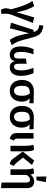

<svg xmlns="http://www.w3.org/2000/svg" viewBox="1628 -2503 1083 4403"><g transform="rotate(90 2169.5 -301.5)"><path d="M248 -136 367 -543 494 -516 307 -25Q281 43 281 106Q281 151 291 205L189 220Q157 154 157 102Q157 55 183 -11Q133 -200 85 -321.5Q37 -443 -12 -501L106 -543Q146 -492 184.5 -390Q223 -288 248 -136Z M829 -498Q864 -351 889.5 -267Q915 -183 941 -129.5Q967 -76 1004 -28L882 15Q846 -38 821.5 -92Q797 -146 775.5 -225.5Q754 -305 731 -431L615 15L489 -15L654 -529H703Q689 -573 671.5 -599Q654 -625 623.5 -640Q593 -655 541 -664L557 -755Q641 -742 692.5 -715Q744 -688 776 -637Q808 -586 829 -498Z M1708 -241Q1708 -113 1655 -49Q1602 15 1516 15Q1393 15 1370 -103Q1355 -41 1319 -13Q1283 15 1220 15Q1135 15 1083.5 -48Q1032 -111 1032 -241Q1032 -323 1048.5 -393Q1065 -463 1094 -529H1213Q1185 -446 1171.5 -380Q1158 -314 1158 -244Q1158 -160 1179 -121Q1200 -82 1241 -82Q1274 -82 1292 -103Q1310 -124 1310 -184V-355L1430 -371V-184Q1430 -129 1447.5 -105.5Q1465 -82 1498 -82Q1582 -82 1582 -245Q1582 -313 1568 -379.5Q1554 -446 1525 -529H1646Q1708 -386 1708 -241Z M2336 -433 2222 -441Q2258 -414 2278.5 -369Q2299 -324 2299 -261Q2299 -179 2269 -116.5Q2239 -54 2183 -19.5Q2127 15 2050 15Q1933 15 1867 -59.5Q1801 -134 1801 -265Q1801 -391 1869.5 -464Q1938 -537 2074 -537Q2180 -537 2336 -529ZM2164 -261Q2164 -392 2110 -444H2107Q2041 -444 2004 -427.5Q1967 -411 1951.5 -372.5Q1936 -334 1936 -264Q1936 -171 1964.5 -126.5Q1993 -82 2050 -82Q2164 -82 2164 -261Z M2932 -433 2818 -441Q2854 -414 2874.5 -369Q2895 -324 2895 -261Q2895 -179 2865 -116.5Q2835 -54 2779 -19.5Q2723 15 2646 15Q2529 15 2463 -59.5Q2397 -134 2397 -265Q2397 -391 2465.5 -464Q2534 -537 2670 -537Q2776 -537 2932 -529ZM2760 -261Q2760 -392 2706 -444H2703Q2637 -444 2600 -427.5Q2563 -411 2547.5 -372.5Q2532 -334 2532 -264Q2532 -171 2560.5 -126.5Q2589 -82 2646 -82Q2760 -82 2760 -261Z M3147 -162Q3147 -125 3156.5 -108Q3166 -91 3191 -79L3153 15Q3083 0 3051 -37Q3019 -74 3019 -146V-529H3147Z M3582 -285 3710 -128Q3726 -109 3740 -98.5Q3754 -88 3774 -81L3731 15Q3688 10 3659 -9Q3630 -28 3599 -71L3443 -282L3648 -543L3751 -494ZM3439 -342V0H3311V-371Q3311 -451 3288 -526L3405 -542Q3421 -510 3430 -465Q3439 -420 3439 -342Z M4282 -380V218L4154 204V-363Q4154 -409 4137.5 -428.5Q4121 -448 4089 -448Q4056 -448 4030 -428Q4004 -408 3979 -370V0H3851V-371Q3851 -452 3828 -526L3945 -542Q3962 -510 3971 -459Q4034 -544 4132 -544Q4203 -544 4242.5 -501Q4282 -458 4282 -380ZM4144 -813 4103 -596H4018L4016 -823Z"/></g></svg>

Font: Fira Sans Medium
Style: Regular
Weight: 500
Designer: bBox Type GmbH & Carrois Corporate GbR & Edenspiekermann AG
Foundry: bBox Type GmbH & Carrois Corporate GbR & Edenspiekermann AG
Version: Version 4.301